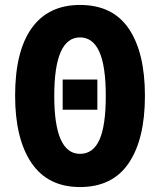

<svg xmlns="http://www.w3.org/2000/svg" viewBox="-20 -745 646 775"><path d="M565 -358Q565 -183 499.5 -86.5Q434 10 303 10Q173 10 107 -87.5Q41 -185 41 -359Q41 -538 108 -631.5Q175 -725 303 -725Q435 -725 500 -629Q565 -533 565 -358ZM199 -358Q199 -124 303 -124Q356 -124 381.5 -181Q407 -238 407 -358Q407 -478 381 -536Q355 -594 303 -594Q199 -594 199 -358ZM233 -302V-424H373V-302Z"/></svg>

Font: Noto Sans ExtraCondensed ExtraBold
Style: Regular
Weight: 800
Width: 2
Designer: Monotype Design Team
Foundry: Monotype Imaging Inc.
Version: Version 2.013; ttfautohint (v1.8.4.7-5d5b)